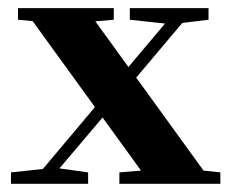

<svg xmlns="http://www.w3.org/2000/svg" viewBox="-20 -448 565 468"><path d="M6.8 0V-27.8L84.5 -36.1L211.4 -187L59.6 -396.5L23.9 -399.9V-428.2H257.3V-399.9L212.4 -396L293 -284.7L382.3 -390.6L296.4 -399.9V-428.2H488.3V-399.9L424.3 -392.1L312 -258.8L476.1 -32.2L517.1 -27.8V0H271V-27.8L323.7 -32.2L230 -161.6L125 -37.6L194.8 -27.8V0Z"/></svg>

Font: Elstob 14pt
Style: Bold
Weight: 700
Designer: Peter S. Baker
Version: Version 1.015